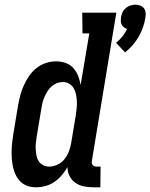

<svg xmlns="http://www.w3.org/2000/svg" viewBox="-20 -789 640 817"><path d="M512 -566 474 -607Q489 -619 501 -634Q513 -649 521 -666Q513 -668 507 -673Q501 -678 497.5 -685Q494 -692 494 -700Q494 -708 495 -716Q497 -727 501.5 -737Q506 -747 515 -754.5Q524 -762 534.5 -765.5Q545 -769 556 -769Q566 -769 576 -765.5Q586 -762 592 -754.5Q598 -747 599.5 -737Q601 -727 599 -716Q596 -695 589 -674.5Q582 -654 571 -634.5Q560 -615 545 -597.5Q530 -580 512 -566ZM134 8Q115 8 98 2.5Q81 -3 68.5 -15Q56 -27 48 -42.5Q40 -58 36 -75.5Q32 -93 30.5 -111Q29 -129 29.5 -147.5Q30 -166 32 -184.5Q34 -203 37 -221L57 -341Q61 -363 66.5 -384Q72 -405 81.5 -426Q91 -447 104 -466Q117 -485 135.5 -499.5Q154 -514 175.5 -521Q197 -528 218 -528Q240 -528 259.5 -521Q279 -514 292 -499.5Q305 -485 312.5 -466Q320 -447 323 -427L360 -647H331L330 -735H475L371 -105Q370 -100 371 -95Q372 -90 374.5 -86.5Q377 -83 382 -81.5Q387 -80 392 -80H408L407 8H377Q356 8 336.5 4Q317 0 301 -11Q285 -22 276 -40Q267 -58 267 -78Q257 -60 243 -43.5Q229 -27 211.5 -15Q194 -3 173.5 2.5Q153 8 134 8ZM189 -80Q207 -80 225 -88.5Q243 -97 255 -112.5Q267 -128 273.5 -145.5Q280 -163 283 -181L303 -301Q305 -316 306.5 -331Q308 -346 307 -360.5Q306 -375 303 -389Q300 -403 293 -414.5Q286 -426 274 -433Q262 -440 247 -440Q234 -440 221.5 -435Q209 -430 199 -421Q189 -412 182 -400.5Q175 -389 169.5 -377Q164 -365 161 -352.5Q158 -340 156 -327L136 -207Q134 -193 132.5 -179.5Q131 -166 132 -152.5Q133 -139 135.5 -126Q138 -113 145 -102.5Q152 -92 164 -86Q176 -80 189 -80Z"/></svg>

Font: Iosevka Curly Slab Semibold
Style: Italic
Weight: 600
Italic angle: -9°
Monospace: yes
Designer: Belleve Invis
Foundry: Belleve Invis
Version: Version 22.1.2; ttfautohint (v1.8.4)